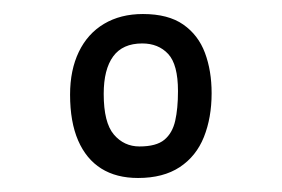

<svg xmlns="http://www.w3.org/2000/svg" viewBox="-20 -723 402 274"><path d="M177 -469Q146 -469 124.5 -482.5Q103 -496 91.5 -522.5Q80 -549 80 -588Q80 -623 92.5 -649Q105 -675 128.5 -689Q152 -703 184 -703Q220 -703 241.5 -688Q263 -673 272.5 -647.5Q282 -622 282 -590Q282 -555 271 -527.5Q260 -500 236.5 -484.5Q213 -469 177 -469ZM179 -514Q203 -514 214.5 -523.5Q226 -533 230 -550.5Q234 -568 234 -593Q234 -631 220 -646Q206 -661 183 -661Q155 -661 141.5 -642.5Q128 -624 128 -589Q128 -548 142.5 -531Q157 -514 179 -514Z"/></svg>

Font: Truculenta
Style: Regular
Weight: 400
Designer: Ivan Castro, Eva Sanz & Omnibus-Type Team
Foundry: Omnibus-Type
Version: Version 1.002